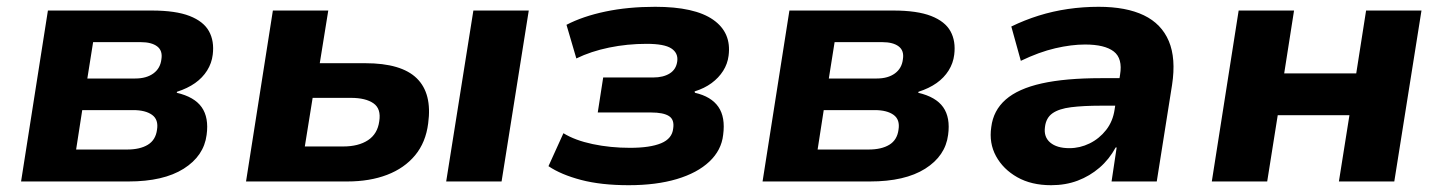

<svg xmlns="http://www.w3.org/2000/svg" viewBox="-20 -534 4245 565"><path d="M42 0 121 -503H427Q497 -503 538 -487Q579 -471 595 -442Q611 -413 606 -373Q603 -348 589.5 -326.5Q576 -305 554 -289.5Q532 -274 501 -264L500 -261Q552 -249 573.5 -218.5Q595 -188 588 -137Q580 -75 520.5 -37.5Q461 0 358 0ZM204 -94H354Q392 -94 415 -108Q438 -122 442 -152Q447 -182 427.5 -196Q408 -210 372 -210H222ZM237 -303H378Q411 -303 431.5 -318Q452 -333 455 -360Q459 -385 442.5 -397.5Q426 -410 394 -410H254Z M704 0 783 -503H946L921 -348H1055Q1161 -348 1206.5 -303.5Q1252 -259 1240 -171Q1233 -115 1201.5 -77Q1170 -39 1119 -19.5Q1068 0 1002 0ZM877 -103H990Q1035 -103 1063 -121.5Q1091 -140 1096 -177Q1102 -214 1079 -230Q1056 -246 1013 -246H900ZM1293 0 1373 -503H1536L1456 0Z M1830 11Q1749 11 1690 -4.5Q1631 -20 1594 -45L1638 -142Q1672 -121 1724 -110Q1776 -99 1834 -99Q1893 -99 1925.5 -112.5Q1958 -126 1961 -156Q1965 -182 1948.5 -192.5Q1932 -203 1896 -203H1739L1755 -306H1902Q1932 -306 1951 -318Q1970 -330 1973 -354Q1976 -378 1955.5 -391.5Q1935 -405 1883 -405Q1826 -405 1772.5 -394Q1719 -383 1676 -362L1647 -461Q1695 -486 1761.5 -500Q1828 -514 1908 -514Q2024 -514 2078.5 -476Q2133 -438 2124 -370Q2121 -346 2108 -325.5Q2095 -305 2074 -289.5Q2053 -274 2024 -265L2025 -261Q2073 -250 2094 -219.5Q2115 -189 2108 -137Q2103 -92 2067.5 -58.5Q2032 -25 1971.5 -7Q1911 11 1830 11Z M2224 0 2303 -503H2609Q2679 -503 2720 -487Q2761 -471 2777 -442Q2793 -413 2788 -373Q2785 -348 2771.5 -326.5Q2758 -305 2736 -289.5Q2714 -274 2683 -264L2682 -261Q2734 -249 2755.5 -218.5Q2777 -188 2770 -137Q2762 -75 2702.5 -37.5Q2643 0 2540 0ZM2386 -94H2536Q2574 -94 2597 -108Q2620 -122 2624 -152Q2629 -182 2609.5 -196Q2590 -210 2554 -210H2404ZM2419 -303H2560Q2593 -303 2613.5 -318Q2634 -333 2637 -360Q2641 -385 2624.5 -397.5Q2608 -410 2576 -410H2436Z M3073 11Q3015 11 2973.5 -12.5Q2932 -36 2911 -74.5Q2890 -113 2897 -160Q2903 -209 2939.5 -241Q2976 -273 3045.5 -288.5Q3115 -304 3220 -304H3294L3282 -223H3220Q3168 -223 3132 -218.5Q3096 -214 3077 -200.5Q3058 -187 3055 -160Q3051 -131 3070.5 -114.5Q3090 -98 3127 -98Q3158 -98 3186.5 -112Q3215 -126 3235 -151.5Q3255 -177 3260 -212L3276 -314Q3284 -362 3257.5 -382.5Q3231 -403 3173 -403Q3133 -403 3085.5 -392Q3038 -381 2984 -355L2956 -456Q2995 -475 3036.5 -488Q3078 -501 3122.5 -507.5Q3167 -514 3213 -514Q3294 -514 3346 -489Q3398 -464 3419.5 -413Q3441 -362 3429 -284L3384 0H3251L3266 -100H3263Q3244 -65 3215.5 -40.5Q3187 -16 3151.5 -2.5Q3116 11 3073 11Z M3546 0 3625 -503H3788L3759 -318H3971L4000 -503H4163L4083 0H3920L3951 -195H3740L3709 0Z"/></svg>

Font: Nunito Sans 7pt ExtraBold
Style: Italic
Weight: 800
Italic angle: -9°
Designer: Vernon Adams
Foundry: Vernon Adams
Version: Version 3.101;gftools[0.9.27]